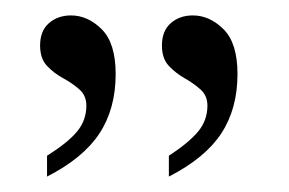

<svg xmlns="http://www.w3.org/2000/svg" viewBox="-20 -667 375 249"><path d="M41 -438V-465Q68 -482 80 -496.5Q92 -511 92 -530Q92 -543 83 -551Q74 -559 62 -565.5Q50 -572 41 -581.5Q32 -591 32 -608Q32 -627 43.5 -637Q55 -647 72 -647Q94 -647 112 -629Q130 -611 130 -571Q130 -526 109 -494Q88 -462 41 -438ZM199 -438V-465Q225 -482 237 -496.5Q249 -511 249 -530Q249 -543 240 -551Q231 -559 219.5 -565.5Q208 -572 199 -581.5Q190 -591 190 -608Q190 -627 201.5 -637Q213 -647 230 -647Q252 -647 270 -629Q288 -611 288 -571Q288 -526 267 -494Q246 -462 199 -438Z"/></svg>

Font: Noto Serif Hebrew ExtraLight
Style: Regular
Weight: 250
Version: Version 2.003